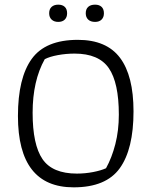

<svg xmlns="http://www.w3.org/2000/svg" viewBox="-20 -795 650 824"><path d="M191 -738Q191 -756 201.5 -765.5Q212 -775 230 -775Q248 -775 258 -765.5Q268 -756 268 -738Q268 -721 258 -711Q248 -701 230 -701Q212 -701 201.5 -711Q191 -721 191 -738ZM348 -738Q348 -756 358.5 -765.5Q369 -775 388 -775Q406 -775 416 -765.5Q426 -756 426 -738Q426 -721 416 -711Q406 -701 388 -701Q369 -701 358.5 -711Q348 -721 348 -738ZM57 -297Q57 -460 116 -542Q175 -624 314 -624Q437 -624 495 -547Q553 -470 553 -317Q553 -155 494 -73Q435 9 296 9Q57 9 57 -297ZM435 -73Q460 -118 475 -176.5Q490 -235 490 -303Q490 -440 447 -502.5Q404 -565 300 -565Q264 -565 228.5 -558.5Q193 -552 172 -541Q120 -448 120 -311Q120 -174 162.5 -112Q205 -50 310 -50Q345 -50 379 -56.5Q413 -63 435 -73Z"/></svg>

Font: Athiti
Style: Regular
Weight: 400
Designer: CadsonDemak Team
Foundry: CadsonDemak
Version: Version 1.032